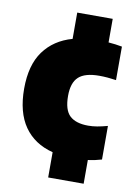

<svg xmlns="http://www.w3.org/2000/svg" viewBox="-88 -728 644 906"><g transform="rotate(10 234.0 -275.0)"><path d="M207.5 120V-1Q118 -24 70.5 -92Q23 -160 23 -273.5Q23 -386.5 71.5 -453Q120 -519.5 207.5 -544V-670H377.5V-557Q411.5 -554.5 443 -548.5V-388Q422.5 -391 402.2 -392.8Q382 -394.5 362 -394.5Q293.5 -394.5 263.2 -366.5Q233 -338.5 233 -276Q233 -208 262.2 -180.8Q291.5 -153.5 350.5 -153.5Q371.5 -153.5 393.5 -157.2Q415.5 -161 443 -168.5V-7.5Q413.5 1.5 377.5 6.5V120Z"/></g></svg>

Font: Encode Sans SemiCondensed SemiCondensed Black
Style: Regular
Weight: 900
Width: 4
Designer: Multiple Designers
Foundry: Impallari Type
Version: Version 3.000; ttfautohint (v1.8.3) -l 8 -r 50 -G 200 -x 14 